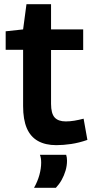

<svg xmlns="http://www.w3.org/2000/svg" viewBox="-20 -681 443 914"><path d="M248 10Q196 10 160.5 -10Q125 -30 107.5 -71Q90 -112 90 -176V-444H7V-532L90 -541L106 -661H223V-541H376V-443H223V-187Q223 -141 240 -122Q257 -103 293 -103Q313 -103 334 -106.5Q355 -110 378 -116L396 -15Q356 -1 318.5 4.5Q281 10 248 10ZM142 213Q159 183 167.5 152Q176 121 176 93Q176 82 174.5 72.5Q173 63 170 56H295Q297 62 298 69Q299 76 299 84Q299 108 292 131.5Q285 155 273.5 175.5Q262 196 246 213Z"/></svg>

Font: Georama ExtraCondensed Thin SemiBold
Style: Regular
Weight: 600
Version: Version 1.001